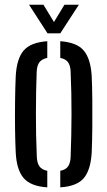

<svg xmlns="http://www.w3.org/2000/svg" viewBox="-20 -780 451 806"><path d="M46 -140.5Q44 -179.5 43.2 -236.5Q42.5 -293.5 43.2 -353.2Q44 -413 46 -459.5Q50 -533.5 79.2 -567.8Q108.5 -602 178.5 -607V-537Q155 -532 145 -518Q135 -504 134 -478Q131 -400.5 130.8 -306.8Q130.5 -213 134.5 -122.5Q135.5 -96 145.5 -81.8Q155.5 -67.5 178.5 -63V6.5Q108.5 2 79 -32.8Q49.5 -67.5 46 -140.5ZM233 6.5V-63Q256.5 -67.5 266 -81.8Q275.5 -96 276.5 -121Q280 -211.5 280.2 -299Q280.5 -386.5 276.5 -479.5Q275.5 -505 265.5 -518.8Q255.5 -532.5 233 -537V-607Q303.5 -602 332.2 -567Q361 -532 365 -459.5Q367 -416.5 367.5 -360Q368 -303.5 367.5 -245.8Q367 -188 365 -140.5Q361 -67.5 332.2 -32.8Q303.5 2 233 6.5ZM179.5 -640 102 -760H162.5L206.5 -687.5L250.5 -760H311L233 -640Z"/></svg>

Font: Big Shoulders Stencil Text Medium
Style: Regular
Weight: 500
Designer: Patric King
Foundry: XO Type Co
Version: Version 1.000